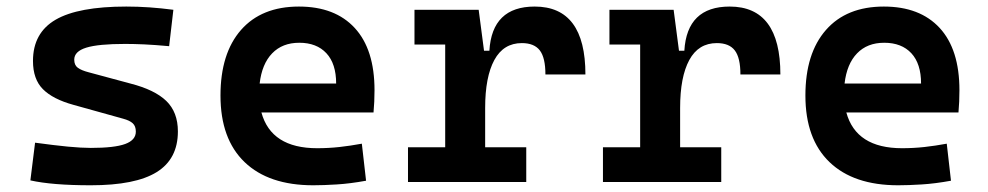

<svg xmlns="http://www.w3.org/2000/svg" viewBox="-20 -547 2970 577"><path d="M252.9 9.8Q136.7 9.8 71.3 -4.9L85.4 -118.2Q142.6 -110.4 183.6 -106.4Q224.6 -102.5 252.9 -102.5Q324.2 -102.5 356.2 -114.3Q388.2 -126 388.2 -151.4Q388.2 -168 378.9 -176.5Q369.6 -185.1 349.6 -190.4L200.7 -231.9Q138.7 -249 108.9 -279.1Q79.1 -309.1 79.1 -363.8Q79.1 -448.2 147.2 -487.8Q215.3 -527.3 359.4 -527.3Q394 -527.3 428.7 -524.9Q463.4 -522.5 501 -517.6L488.3 -408.2Q445.8 -412.1 413.8 -413.6Q381.8 -415 356.4 -415Q275.4 -415 239.3 -403.8Q203.1 -392.6 203.1 -367.7Q203.1 -351.1 213.9 -343.3Q224.6 -335.4 247.1 -329.6L372.1 -295.9Q444.8 -277.3 479.7 -243.7Q514.6 -210 514.6 -151.9Q514.6 -69.3 450.9 -29.8Q387.2 9.8 252.9 9.8Z M921.4 9.8Q787.6 9.8 715.1 -59.8Q642.6 -129.4 642.6 -259.8Q642.6 -386.7 704.3 -457Q766.1 -527.3 878.4 -527.3Q986.8 -527.3 1046.1 -462.9Q1105.5 -398.4 1105.5 -275.9Q1105.5 -240.7 1102.5 -209H765.6Q794.9 -101.6 933.1 -101.6Q967.3 -101.6 1000.2 -105.2Q1033.2 -108.9 1067.4 -115.2L1080.1 -3.9Q1031.7 4.9 991.9 7.3Q952.1 9.8 921.4 9.8ZM760.3 -295.9H990.2Q990.2 -355.5 960.9 -387Q931.6 -418.5 879.4 -418.5Q828.6 -418.5 797.9 -386.7Q767.1 -355 760.3 -295.9Z M1438 -222.7V-104.5H1561.5V0H1206.1V-104.5H1317.9V-413.1H1225.6V-517.6H1418.5L1434.6 -394.5H1450.7Q1458.5 -527.3 1586.9 -527.3Q1739.3 -527.3 1739.3 -323.2H1619.1Q1619.1 -373.5 1602.3 -395.5Q1585.4 -417.5 1548.3 -417.5Q1493.2 -417.5 1465.6 -366.7Q1438 -315.9 1438 -222.7Z M2023.9 -222.7V-104.5H2147.5V0H1792V-104.5H1903.8V-413.1H1811.5V-517.6H2004.4L2020.5 -394.5H2036.6Q2044.4 -527.3 2172.9 -527.3Q2325.2 -527.3 2325.2 -323.2H2205.1Q2205.1 -373.5 2188.2 -395.5Q2171.4 -417.5 2134.3 -417.5Q2079.1 -417.5 2051.5 -366.7Q2023.9 -315.9 2023.9 -222.7Z M2679.2 9.8Q2545.4 9.8 2472.9 -59.8Q2400.4 -129.4 2400.4 -259.8Q2400.4 -386.7 2462.2 -457Q2523.9 -527.3 2636.2 -527.3Q2744.6 -527.3 2804 -462.9Q2863.3 -398.4 2863.3 -275.9Q2863.3 -240.7 2860.4 -209H2523.4Q2552.7 -101.6 2690.9 -101.6Q2725.1 -101.6 2758.1 -105.2Q2791 -108.9 2825.2 -115.2L2837.9 -3.9Q2789.6 4.9 2749.8 7.3Q2710 9.8 2679.2 9.8ZM2518.1 -295.9H2748Q2748 -355.5 2718.8 -387Q2689.5 -418.5 2637.2 -418.5Q2586.4 -418.5 2555.7 -386.7Q2524.9 -355 2518.1 -295.9Z"/></svg>

Font: Cascadia Mono NF SemiBold
Style: Regular
Weight: 600
Monospace: yes
Designer: Aaron Bell
Foundry: Saja Typeworks
Version: Version 2404.023; ttfautohint (v1.8.4)